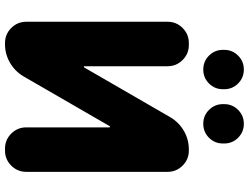

<svg xmlns="http://www.w3.org/2000/svg" viewBox="-134 -882 994 767"><g transform="rotate(90 363.5 -498.0)"><path d="M666 -105.5Q666 -70.3 641.1 -45.4Q616.2 -20.5 581.1 -20.5H573.2Q538.1 -20.5 513.2 -45.4Q488.3 -70.3 488.3 -105.5V-437.5Q488.3 -439.5 486.3 -439.9Q484.4 -440.4 483.4 -438.5L284.2 -93.8Q263.7 -59.6 229.5 -40Q195.3 -20.5 156.2 -20.5H151.4Q116.2 -20.5 91.3 -45.4Q66.4 -70.3 66.4 -105.5V-669.9Q66.4 -705.1 91.3 -730Q116.2 -754.9 151.4 -754.9H159.2Q194.3 -754.9 219.2 -730Q244.1 -705.1 244.1 -669.9V-337.9Q244.1 -335.9 246.1 -335.4Q248 -335 249 -336.9L448.2 -681.6Q468.8 -715.8 502.9 -735.4Q537.1 -754.9 576.2 -754.9H581.1Q616.2 -754.9 641.1 -730Q666 -705.1 666 -669.9ZM178.7 -890.6V-896.5Q178.7 -928.7 201.7 -951.7Q224.6 -974.6 257.3 -974.6Q290 -974.6 313 -951.7Q335.9 -928.7 335.9 -896.5V-890.6Q335.9 -858.4 313 -835.4Q290 -812.5 257.3 -812.5Q224.6 -812.5 201.7 -835.4Q178.7 -858.4 178.7 -890.6ZM395.5 -890.6V-896.5Q395.5 -928.7 418.5 -951.7Q441.4 -974.6 474.1 -974.6Q506.8 -974.6 529.8 -951.7Q552.7 -928.7 552.7 -896.5V-890.6Q552.7 -858.4 529.8 -835.4Q506.8 -812.5 474.1 -812.5Q441.4 -812.5 418.5 -835.4Q395.5 -858.4 395.5 -890.6Z"/></g></svg>

Font: Gen Jyuu GothicX Heavy
Style: Bold
Weight: 900
Designer: [Source Han Sans]
Ryoko NISHIZUKA  (kana & ideographs); Paul D. Hunt (Latin, Greek & Cyrillic); Wenlong ZHANG  (bopomofo
Version: Version 1.002.20150607